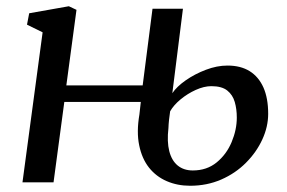

<svg xmlns="http://www.w3.org/2000/svg" viewBox="-20 -584 918 615"><path d="M589 11Q548 11 514 -3.8Q480 -18.5 457.2 -47.2Q434.5 -76 425.8 -118.8Q417 -161.5 426.5 -217L431 -257.5H186L151.5 0H52L116.5 -480.5L66.5 -505L73.5 -541.5L200.5 -564L225 -552.5L192.5 -310.5H437L468.5 -556H566L532 -285.5Q546 -306.5 575 -326.8Q604 -347 639.5 -360.5Q675 -374 708.5 -374Q751 -374 779.8 -356Q808.5 -338 823.8 -303.8Q839 -269.5 839 -219.5Q839 -178 820.2 -137.2Q801.5 -96.5 768 -62.8Q734.5 -29 688.8 -9Q643 11 589 11ZM597.5 -38Q642.5 -38 674 -63.8Q705.5 -89.5 722 -129Q738.5 -168.5 738.5 -207.5Q738.5 -234.5 732 -257.2Q725.5 -280 708 -294Q690.5 -308 657 -308Q633.5 -308 607 -296Q580.5 -284 558.2 -265.5Q536 -247 525 -227.5Q523 -214.5 521.5 -200.8Q520 -187 519.5 -173.5Q514.5 -130 522.2 -99.8Q530 -69.5 549.2 -53.8Q568.5 -38 597.5 -38Z"/></svg>

Font: Merriweather 24pt
Style: Italic
Weight: 400
Italic angle: -7.8°
Designer: Eben Sorkin
Foundry: Eben Sorkin
Version: Version 2.101